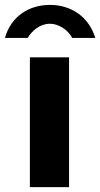

<svg xmlns="http://www.w3.org/2000/svg" viewBox="-68 -764 409 784"><path d="M321 -609C296 -693 225 -744 136 -744C50 -744 -23 -697 -48 -609H45C63 -639 95 -667 136 -667C173 -667 210 -641 227 -609ZM214 -530H54V0H214Z"/></svg>

Font: 18Franklin
Style: Bold
Weight: 700
Designer: Pablo Impallari, Rodrigo Fuenzalida (Modified by Dan O. Williams)
Version: Version 0.025;PS 000.025;hotconv 1.0.88;makeotf.lib2.5.64775